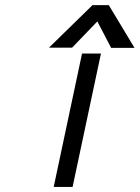

<svg xmlns="http://www.w3.org/2000/svg" viewBox="-20 -734 548 754"><path d="M508.3 -545.9H416.5L362.3 -649.9L263.2 -546.9H172.4L343.3 -713.9H407.2ZM302.2 -523.9H376.5L265.1 0H190.9Z"/></svg>

Font: Tuffy
Style: Italic
Weight: 400
Italic angle: -12°
Designer: Thatcher Ulrich, Karoly Barta and Michael Everson
Version: Version 001.271